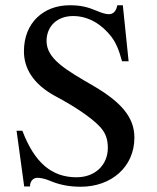

<svg xmlns="http://www.w3.org/2000/svg" viewBox="-20 -696 596 730"><path d="M469 -463 447 -676H426C422 -654 411 -642 394 -642C384 -642 368 -646 350 -654C312 -670 286 -676 245 -676C146 -676 71 -610 71 -501C71 -439 103 -377 193 -329C257 -295 326 -251 361 -213C380 -192 390 -169 390 -134C390 -68 341 -22 271 -22C176 -22 111 -78 65 -199H43L72 13H94C94 -8 107 -20 122 -20C133 -20 150 -17 169 -9C206 7 245 14 287 14C403 14 491 -61 491 -173C491 -249 442 -307 336 -369C231 -430 157 -472 157 -540C157 -595 196 -635 258 -635C318 -635 368 -602 403 -557C421 -533 432 -507 444 -463Z"/></svg>

Font: XITS Math
Style: Regular
Weight: 400
Designer: MicroPress Inc., with final additions and corrections provided by Coen Hoffman, Elsevier (retired)
Version: Version 1.302